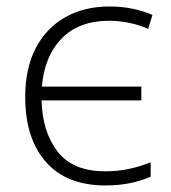

<svg xmlns="http://www.w3.org/2000/svg" viewBox="-20 -561 525 591"><path d="M304.7 9.8Q184.1 9.8 120.8 -63Q57.6 -135.7 57.6 -262.7Q57.6 -350.1 89.8 -412.4Q122.1 -474.6 180.4 -507.8Q238.8 -541 316.4 -541Q354.5 -541 387.7 -534.2Q420.9 -527.3 449.2 -515.1L436 -472.2Q407.2 -484.9 376 -491Q344.7 -497.1 315.9 -497.1Q223.1 -497.1 169.9 -442.6Q116.7 -388.2 108.9 -294.4H415V-252H107.9Q110.4 -155.3 157.2 -94.5Q204.1 -33.7 304.2 -33.7Q343.8 -33.7 378.9 -41.5Q414.1 -49.3 443.8 -61.5V-17.1Q417.5 -5.4 382.8 2.2Q348.1 9.8 304.7 9.8Z"/></svg>

Font: Open Sans Light
Style: Regular
Weight: 300
Designer: Monotype Design Team
Foundry: Monotype Imaging Inc.
Version: Version 3.000; ttfautohint (v1.8.4)